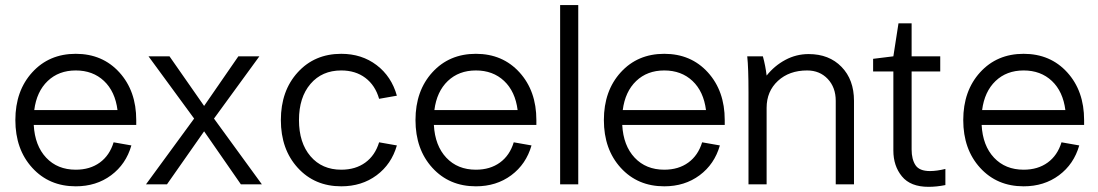

<svg xmlns="http://www.w3.org/2000/svg" viewBox="-20 -720 4288 750"><path d="M275.9 -509.8Q380.4 -509.8 446.3 -437.3Q512.2 -364.7 512.2 -251V-231.9H111.8Q116.2 -150.9 160.4 -104Q204.6 -57.1 275.9 -57.1Q331.5 -57.1 369.9 -85Q408.2 -112.8 423.8 -164.1L493.2 -151.9Q472.2 -78.6 414.1 -35.4Q356 7.8 275.9 7.8Q171.9 7.8 106 -64.5Q40 -136.7 40 -251Q40 -365.2 106 -437.5Q171.9 -509.8 275.9 -509.8ZM275.9 -444.8Q209.5 -444.8 166.3 -403.6Q123 -362.3 113.8 -290H439Q429.7 -362.8 386.2 -403.8Q342.8 -444.8 275.9 -444.8Z M738.3 -256.8 560.1 -500H642.1L777.3 -306.2L911.1 -500H993.2L815.9 -256.8L1002.9 0H920.9L777.3 -207L632.3 0H550.3Z M1313 -509.8Q1393.1 -509.8 1451.2 -465.6Q1509.3 -421.4 1530.3 -346.2L1460.9 -334Q1445.8 -386.7 1407.2 -415.8Q1368.7 -444.8 1313 -444.8Q1237.8 -444.8 1192.9 -392.3Q1147.9 -339.8 1147.9 -251Q1147.9 -162.1 1192.9 -109.6Q1237.8 -57.1 1313 -57.1Q1368.7 -57.1 1407 -85Q1445.3 -112.8 1460.9 -164.1L1530.3 -151.9Q1509.3 -78.6 1451.2 -35.4Q1393.1 7.8 1313 7.8Q1209 7.8 1143.1 -64.5Q1077.1 -136.7 1077.1 -251Q1077.1 -365.2 1143.1 -437.5Q1209 -509.8 1313 -509.8Z M1838.9 -509.8Q1943.4 -509.8 2009.3 -437.3Q2075.2 -364.7 2075.2 -251V-231.9H1674.8Q1679.2 -150.9 1723.4 -104Q1767.6 -57.1 1838.9 -57.1Q1894.5 -57.1 1932.9 -85Q1971.2 -112.8 1986.8 -164.1L2056.2 -151.9Q2035.2 -78.6 1977.1 -35.4Q1918.9 7.8 1838.9 7.8Q1734.9 7.8 1668.9 -64.5Q1603 -136.7 1603 -251Q1603 -365.2 1668.9 -437.5Q1734.9 -509.8 1838.9 -509.8ZM1838.9 -444.8Q1772.5 -444.8 1729.2 -403.6Q1686 -362.3 1676.8 -290H2002Q1992.7 -362.8 1949.2 -403.8Q1905.8 -444.8 1838.9 -444.8Z M2168 0V-700.2H2238.8V0Z M2574.7 -509.8Q2679.2 -509.8 2745.1 -437.3Q2811 -364.7 2811 -251V-231.9H2410.6Q2415 -150.9 2459.2 -104Q2503.4 -57.1 2574.7 -57.1Q2630.4 -57.1 2668.7 -85Q2707 -112.8 2722.7 -164.1L2792 -151.9Q2771 -78.6 2712.9 -35.4Q2654.8 7.8 2574.7 7.8Q2470.7 7.8 2404.8 -64.5Q2338.9 -136.7 2338.9 -251Q2338.9 -365.2 2404.8 -437.5Q2470.7 -509.8 2574.7 -509.8ZM2574.7 -444.8Q2508.3 -444.8 2465.1 -403.6Q2421.9 -362.3 2412.6 -290H2737.8Q2728.5 -362.8 2685.1 -403.8Q2641.6 -444.8 2574.7 -444.8Z M2898.9 -500H2960Q2970.2 -462.9 2974.6 -424.8Q3005.4 -463.4 3047.9 -486.1Q3090.3 -508.8 3138.7 -508.8Q3218.8 -508.8 3267.3 -458.7Q3315.9 -408.7 3315.9 -326.2V0H3244.6V-326.2Q3244.6 -378.4 3213.4 -411.6Q3182.1 -444.8 3132.8 -444.8Q3063 -444.8 3018.8 -404.1Q2974.6 -363.3 2974.6 -298.8V0H2903.8V-359.9Q2903.8 -455.1 2898.9 -500Z M3469.7 -131.8V-440.9H3390.6V-490.2L3469.7 -500L3489.7 -628.9H3541V-500H3652.8V-440.9H3541V-136.2Q3541 -97.7 3556.2 -74.7Q3571.3 -51.8 3612.8 -51.8Q3639.2 -51.8 3672.9 -60.1V2.9Q3639.2 9.8 3606.9 9.8Q3536.6 9.8 3503.2 -31Q3469.7 -71.8 3469.7 -131.8Z M3978.5 -509.8Q4083 -509.8 4148.9 -437.3Q4214.8 -364.7 4214.8 -251V-231.9H3814.5Q3818.8 -150.9 3863 -104Q3907.2 -57.1 3978.5 -57.1Q4034.2 -57.1 4072.5 -85Q4110.8 -112.8 4126.5 -164.1L4195.8 -151.9Q4174.8 -78.6 4116.7 -35.4Q4058.6 7.8 3978.5 7.8Q3874.5 7.8 3808.6 -64.5Q3742.7 -136.7 3742.7 -251Q3742.7 -365.2 3808.6 -437.5Q3874.5 -509.8 3978.5 -509.8ZM3978.5 -444.8Q3912.1 -444.8 3868.9 -403.6Q3825.7 -362.3 3816.4 -290H4141.6Q4132.3 -362.8 4088.9 -403.8Q4045.4 -444.8 3978.5 -444.8Z"/></svg>

Font: LT Superior
Style: Regular
Weight: 400
Designer: Daniel Lyons
Foundry: LyonsType
Version: Version 1.000